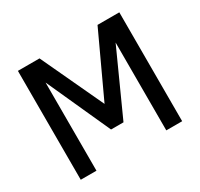

<svg xmlns="http://www.w3.org/2000/svg" viewBox="-148 -885 1112 1069"><g transform="rotate(-30 408.5 -350.0)"><path d="M83 0V-700H222L433 -248H385L595 -700H735V0H633V-645L669 -644L449 -158H369L149 -644L184 -645V0Z"/></g></svg>

Font: SUSE Thin Medium
Style: Regular
Weight: 500
Version: Version 1.000